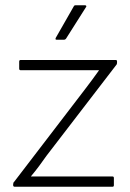

<svg xmlns="http://www.w3.org/2000/svg" viewBox="-20 -710 495 730"><path d="M36 0Q30 0 30 -6V-9Q30 -16 34 -19L302 -369Q316 -387 329.5 -405.5Q343 -424 356 -442V-443Q332 -443 306 -443Q280 -443 254 -443H59Q53 -443 53 -449V-476Q53 -482 59 -482H420Q425 -482 425 -476V-473Q425 -470 424.5 -467.5Q424 -465 422 -463L157 -118Q143 -98 128.5 -78.5Q114 -59 98 -40V-39Q121 -39 143 -39Q165 -39 186 -39H408Q413 -39 413 -33V-6Q413 0 408 0ZM195 -559Q189 -559 192 -566L260 -685Q262 -690 267 -690H303Q307 -690 308 -687.5Q309 -685 307 -683L231 -563Q228 -559 224 -559Z"/></svg>

Font: Sofia Sans ExtraLight
Style: Regular
Weight: 250
Version: Version 4.100-B